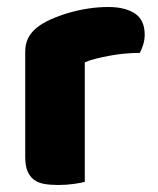

<svg xmlns="http://www.w3.org/2000/svg" viewBox="-20 -520 451 548"><path d="M222 -1Q212 2 190.5 5Q169 8 146 8Q124 8 106.5 5Q89 2 77 -7Q65 -16 58.5 -31.5Q52 -47 52 -72V-372Q52 -395 60.5 -411.5Q69 -428 85 -441Q101 -454 124.5 -464.5Q148 -475 175 -483Q202 -491 231 -495.5Q260 -500 289 -500Q337 -500 365 -481.5Q393 -463 393 -421Q393 -407 389 -393.5Q385 -380 379 -369Q358 -369 336 -367Q314 -365 293 -361Q272 -357 253.5 -352.5Q235 -348 222 -342Z"/></svg>

Font: BALOOCHETTANREGULAR
Style: Book
Weight: 400
Designer: Maithili Shingre and Ek Type
Foundry: Ek Type
Version: Version 1.100;PS 1.000;hotconv 1.0.88;makeotf.lib2.5.647800;